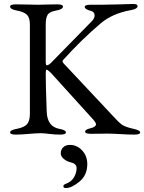

<svg xmlns="http://www.w3.org/2000/svg" viewBox="-20 -675 728 970"><path d="M313 275Q300 275 300 266Q300 258 314 253Q341 243 354 220.5Q367 198 367 174Q367 152 337 145Q318 141 302.5 128Q287 115 287 100Q287 81 299.5 69Q312 57 333 57Q369 57 395 85Q421 113 421 154Q421 210 381.5 242.5Q342 275 313 275ZM659 5Q629 5 588 2.5Q547 0 520 0Q510 0 487 0.5Q464 1 439 1Q410 1 410 -10Q410 -21 437 -27Q465 -34 465 -47Q465 -55 450 -72L238 -306Q221 -323 215 -323Q211 -323 211 -302Q211 -243 216 -110Q219 -35 280 -24Q313 -18 313 -6Q313 5 284 5Q255 5 229 1.5Q203 -2 186 -2Q162 -2 125 1.5Q88 5 60 5Q31 5 31 -6Q31 -18 64 -24Q102 -31 116.5 -47.5Q131 -64 131 -101V-551Q131 -585 116.5 -600Q102 -615 64 -622Q31 -628 31 -642Q31 -653 60 -653Q88 -653 119.5 -652Q151 -651 172 -651Q189 -651 214.5 -652Q240 -653 269 -653Q298 -653 298 -642Q298 -628 265 -622Q230 -616 220.5 -600Q211 -584 211 -551V-364Q211 -345 216 -345Q227 -345 243 -363L443 -567Q458 -582 458 -597Q458 -615 439 -620Q408 -628 408 -640Q408 -651 437 -651H491Q525 -651 588.5 -653Q652 -655 653 -655Q675 -655 675 -644Q675 -630 642 -624Q548 -607 490 -558Q394 -477 298 -371Q292 -364 303 -353L545 -95Q580 -56 597 -44.5Q614 -33 655 -24Q688 -17 688 -6Q688 5 659 5Z"/></svg>

Font: EB Garamond SC 12
Style: Regular
Weight: 400
Version: Version 0.016 ; ttfautohint (v0.97) -l 8 -r 50 -G 200 -x 0 -